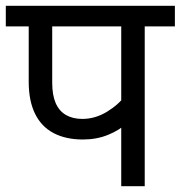

<svg xmlns="http://www.w3.org/2000/svg" viewBox="-20 -642 623 662"><path d="M479 -551V0H398V-244L417 -217Q392 -193 352.5 -177Q313 -161 266 -161Q207 -161 165 -183Q123 -205 101 -249.5Q79 -294 79 -360V-551H0V-622H583V-551ZM398 -551H160V-357Q160 -314 172 -286.5Q184 -259 207.5 -245.5Q231 -232 264 -232Q308 -232 348.5 -256.5Q389 -281 414 -315L398 -263Z"/></svg>

Font: uhindi85
Style: Book
Weight: 400
Designer: Jelle Bosma - Monotype Design Team
Foundry: Monotype Imaging Inc.
Version: Version 2.003